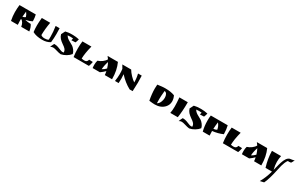

<svg xmlns="http://www.w3.org/2000/svg" viewBox="320 -2763 8219 5336"><g transform="rotate(30 4429.5 -95.0)"><path d="M622 -326 621 -292Q541 -249 421 -225Q507 -202 587 -202H608Q663 -121 679 0H420Q410 -70 379.5 -120.5Q349 -171 305 -189Q304 -172 304 -121Q304 -70 310 0H92Q63 -145 63 -269.5Q63 -394 77 -500H599Q622 -399 622 -326ZM326 -433Q314 -345 308 -260Q363 -268 398 -299Q379 -366 326 -433Z M1364 -500Q1368 -435 1368 -310.5Q1368 -186 1352 -45Q1248 22 1103 22Q910 22 791 -45Q778 -153 778 -254.5Q778 -356 793 -500H1062Q1022 -283 1020 -83Q1062 -45 1141 -45Q1220 -45 1262 -73Q1264 -106 1264 -168Q1264 -326 1236 -500Z M1830 -440Q1790 -446 1744.5 -446Q1699 -446 1656 -440Q1683 -394 1720 -365Q1757 -336 1813.5 -307.5Q1870 -279 1905.5 -255Q1941 -231 1984 -176Q2027 -121 2038 -61Q1990 1 1911 48.5Q1832 96 1749 112Q1693 107 1607.5 80.5Q1522 54 1479 54Q1436 54 1393 81Q1411 30 1452 -47H1460Q1524 -47 1580.5 -27Q1637 -7 1683.5 13Q1730 33 1758.5 33Q1787 33 1800 29Q1800 -37 1759 -80Q1737 -103 1721.5 -115.5Q1706 -128 1674 -150L1657 -162Q1589 -209 1545 -257.5Q1501 -306 1481 -377Q1513 -448 1544 -500Q1639 -523 1741 -523H1785Q1871 -523 1982 -499Q1966 -433 1943 -380Q1859 -374 1813 -374Q1822 -397 1830 -440Z M2512 -153 2632 -149Q2617 -59 2592 0H2101Q2082 -128 2082 -265Q2082 -402 2096 -500H2384Q2318 -247 2316 -77Q2363 -66 2406 -66Q2449 -66 2474.5 -85.5Q2500 -105 2512 -153Z M3334 -8V0H3102Q3098 -57 3085 -118Q3023 -55 2945 0H2712Q2705 -41 2705 -108.5Q2705 -176 2725 -244Q2797 -265 2863.5 -315Q2930 -365 2960 -423Q2933 -465 2903 -500H3235Q3334 -285 3334 -8ZM3067 -191Q3041 -280 2999 -359Q2952 -221 2945 -98Q3017 -135 3067 -191Z M3999 -500Q4005 -395 4005 -278.5Q4005 -162 3995 0H3899Q3705 -104 3543 -283Q3551 -216 3551 -145.5Q3551 -75 3546 0H3429Q3449 -123 3449 -227.5Q3449 -332 3439 -393Q3399 -453 3376 -500H3660Q3702 -428 3774.5 -351.5Q3847 -275 3913 -232Q3913 -378 3880 -500Z M4733 -523Q4926 -523 5047 -475Q5090 -389 5090 -301Q5090 -188 5013 -105Q4901 14 4710 14Q4644 14 4531 -1Q4492 -202 4492 -372Q4492 -431 4498 -500Q4659 -523 4733 -523ZM4763 -448Q4745 -260 4745 -178.5Q4745 -97 4748 -46Q4802 -75 4832.5 -143.5Q4863 -212 4863 -282.5Q4863 -353 4837.5 -398Q4812 -443 4763 -448Z M5477 -500V-473Q5477 -209 5444 0H5204Q5223 -92 5223 -212.5Q5223 -333 5207 -500Z M5955 -440Q5915 -446 5869.5 -446Q5824 -446 5781 -440Q5808 -394 5845 -365Q5882 -336 5938.5 -307.5Q5995 -279 6030.5 -255Q6066 -231 6109 -176Q6152 -121 6163 -61Q6115 1 6036 48.5Q5957 96 5874 112Q5818 107 5732.5 80.5Q5647 54 5604 54Q5561 54 5518 81Q5536 30 5577 -47H5585Q5649 -47 5705.5 -27Q5762 -7 5808.5 13Q5855 33 5883.5 33Q5912 33 5925 29Q5925 -37 5884 -80Q5862 -103 5846.5 -115.5Q5831 -128 5799 -150L5782 -162Q5714 -209 5670 -257.5Q5626 -306 5606 -377Q5638 -448 5669 -500Q5764 -523 5866 -523H5910Q5996 -523 6107 -499Q6091 -433 6068 -380Q5984 -374 5938 -374Q5947 -397 5955 -440Z M6461 -125Q6461 -68 6466 0H6246Q6205 -159 6205 -338Q6205 -429 6216 -500H6758Q6787 -387 6790 -231Q6642 -165 6461 -145ZM6462 -214Q6526 -222 6569 -246Q6553 -352 6483 -434Q6467 -335 6462 -214Z M7302 -153 7422 -149Q7407 -59 7382 0H6891Q6872 -128 6872 -265Q6872 -402 6886 -500H7174Q7108 -247 7106 -77Q7153 -66 7196 -66Q7239 -66 7264.5 -85.5Q7290 -105 7302 -153Z M8124 -8V0H7892Q7888 -57 7875 -118Q7813 -55 7735 0H7502Q7495 -41 7495 -108.5Q7495 -176 7515 -244Q7587 -265 7653.5 -315Q7720 -365 7750 -423Q7723 -465 7693 -500H8025Q8124 -285 8124 -8ZM7857 -191Q7831 -280 7789 -359Q7742 -221 7735 -98Q7807 -135 7857 -191Z M8803 -481Q8769 -473 8746 -473Q8723 -473 8702 -476Q8671 -439 8646 -377Q8621 -315 8608.5 -266Q8596 -217 8581 -146Q8505 216 8429 368Q8379 383 8305 397Q8405 226 8467 0H8260Q8181 -256 8178 -500H8470Q8449 -407 8449 -302.5Q8449 -198 8483 -64Q8490 -91 8507 -158.5Q8524 -226 8532 -255Q8540 -284 8556.5 -337Q8573 -390 8586.5 -416.5Q8600 -443 8620 -476Q8656 -535 8715 -556Q8732 -561 8784 -566.5Q8836 -572 8859 -587Q8832 -525 8803 -481Z"/></g></svg>

Font: Ruslan Display
Style: Regular
Weight: 400
Version: Version 1.000